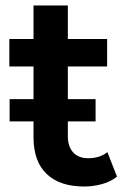

<svg xmlns="http://www.w3.org/2000/svg" viewBox="-20 -672 467 699"><path d="M286 7Q198 7 150 -38.5Q102 -84 102 -173V-230H15V-311H102V-430H14V-530H102V-652H227V-530H370V-430H227V-311H328V-230H227V-176Q227 -138 246.5 -117Q266 -96 301 -96Q343 -96 371 -118L406 -29Q384 -11 352 -2Q320 7 286 7Z"/></svg>

Font: Montserrat Thin SemiBold
Style: Regular
Weight: 600
Version: Version 9.000